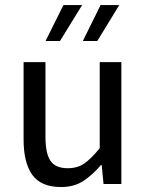

<svg xmlns="http://www.w3.org/2000/svg" viewBox="-20 -735 585 767"><path d="M223.6 12.2Q144 12.2 109.1 -36.4Q74.2 -85 74.2 -177.7V-486.8H161.6V-189.5Q161.6 -122.1 181.6 -92.5Q201.7 -63 251 -63Q290 -63 317.4 -82.3Q344.7 -101.6 378.4 -143.1V-486.8H464.8V0H393.6L386.2 -75.7H383.3Q349.6 -36.1 312.7 -12Q275.9 12.2 223.6 12.2ZM162.1 -571.3 233.4 -714.8H308.1L219.7 -571.3ZM311 -571.3 381.8 -714.8H456.5L368.7 -571.3Z"/></svg>

Font: Varta Medium
Style: Regular
Weight: 500
Designer: Joana Correia, Viktoriya Grabowska, Eben Sorkin
Foundry: Sorkin Type Co.
Version: Version 1.004